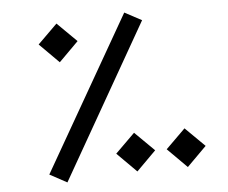

<svg xmlns="http://www.w3.org/2000/svg" viewBox="-50 -729 946 796"><g transform="rotate(-5 423.5 -331.5)"><path d="M127 -30 495 -672 566 -634 199 9ZM130 -571 211 -651 292 -571 211 -490ZM411 -92 492 -172 573 -92 492 -11ZM621 -92 702 -172 783 -92 702 -11Z"/></g></svg>

Font: Fira GO
Style: Regular
Weight: 400
Designer: Carrois Corporate
Foundry: Carrois Corporate GbR
Version: Version 0.300